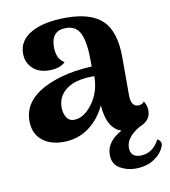

<svg xmlns="http://www.w3.org/2000/svg" viewBox="-81 -600 756 852"><g transform="rotate(-10 297.5 -174.5)"><path d="M579 71Q601 84 592 105Q580 137 545.5 159.5Q511 182 461 182Q423 182 391 163Q359 144 359 102Q359 43 429 5Q366 -15 358 -121Q330 -61 281 -25.5Q232 10 166 10Q107 10 70.5 -21Q34 -52 34 -108Q34 -226 209 -277Q268 -294 348 -298V-323Q348 -407 329.5 -446.5Q311 -486 265 -486Q198 -486 198 -412Q198 -358 233 -338Q209 -314 160 -314Q113 -314 85.5 -340.5Q58 -367 58 -407Q58 -466 115.5 -498.5Q173 -531 273 -531Q386 -531 437.5 -480.5Q489 -430 489 -314V-145Q489 -92 522 -92Q540 -92 549 -105Q562 -85 562 -62Q562 -17 512 2Q448 39 448 86Q448 129 494 129Q548 129 579 71ZM238 -79Q279 -83 315.5 -133.5Q352 -184 352 -254Q278 -254 240 -232Q185 -201 185 -142Q185 -114 198 -95Q211 -76 238 -79Z"/></g></svg>

Font: Arima Koshi Bold
Style: Regular
Weight: 700
Designer: Joana Correia and Natanael Gama
Foundry: NDISCOVER
Version: Version 1.019;PS 001.019;hotconv 1.0.88;makeotf.lib2.5.64775